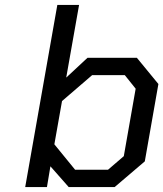

<svg xmlns="http://www.w3.org/2000/svg" viewBox="-20 -757 661 777"><path d="M82 0 212 -737H300L248 -443L334 -523H534L621 -417L566 -104L444 0H258L184 -84L170 0ZM284 -70H417L481 -125L529 -398L485 -453H353L231 -348L200 -173Z"/></svg>

Font: Tomorrow
Style: Italic
Weight: 400
Italic angle: -10°
Designer: Tony de Marco, Monica Rizzolli
Foundry: Just in Type
Version: Version 2.002